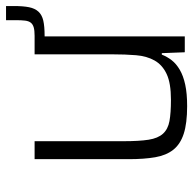

<svg xmlns="http://www.w3.org/2000/svg" viewBox="-22 -626 655 652"><g transform="rotate(-90 306.0 -299.5)"><path d="M92 0ZM455 0 452 -78H447Q440 -60 428 -44.5Q416 -29 395.5 -17Q375 -5 345 1.5Q315 8 272 8Q214 8 178.5 -3.5Q143 -15 124 -39Q105 -63 98.5 -100.5Q92 -138 92 -190V-510H153V-209Q153 -155 158 -123Q163 -91 178.5 -74Q194 -57 221.5 -52Q249 -47 294 -47Q350 -47 381 -61.5Q412 -76 427 -102.5Q442 -129 445 -165.5Q448 -202 448 -246V-510H509V0ZM511 -510Q529 -510 539.5 -513Q550 -516 555.5 -523Q561 -530 562.5 -542.5Q564 -555 564 -573V-607H612V-580Q612 -549 608 -529Q604 -509 593 -497Q582 -485 562.5 -480.5Q543 -476 511 -476H448V-510Z"/></g></svg>

Font: Azeri Sans Light
Style: Regular
Weight: 300
Designer: Hector Gatti & Omnibus-Type (original fonts) / Cristiano Sobral (main changes and remastering)
Version: Version 1.000; ttfautohint (v1.6)